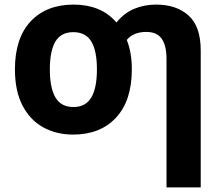

<svg xmlns="http://www.w3.org/2000/svg" viewBox="-20 -576 969 836"><path d="M554 -274Q554 -138 485.5 -64Q417 10 298 10Q225 10 167.5 -22Q110 -54 77.5 -117.5Q45 -181 45 -274Q45 -410 113.5 -483Q182 -556 301 -556Q359 -556 406 -537Q453 -518 487 -478Q520 -519 564 -537.5Q608 -556 660 -556Q748 -556 801 -508.5Q854 -461 854 -356V240H705V-319Q705 -378 684 -407.5Q663 -437 617 -437Q561 -437 532 -402Q543 -375 548.5 -343Q554 -311 554 -274ZM197 -274Q197 -193 221.5 -151.5Q246 -110 300 -110Q353 -110 377.5 -151.5Q402 -193 402 -274Q402 -355 377.5 -395.5Q353 -436 299 -436Q246 -436 221.5 -395.5Q197 -355 197 -274Z"/></svg>

Font: Noto IKEA Simplified Chinese
Style: Bold
Weight: 700
Designer: Monotype Design Team
Foundry: Monotype Imaging Inc.
Version: Version 1.100